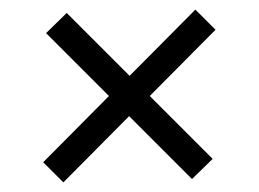

<svg xmlns="http://www.w3.org/2000/svg" viewBox="-20 -491 540 400"><path d="M112 -111 70 -153 207 -291 76 -422 119 -464 250 -333 387 -471 429 -429 292 -291 423 -160 380 -118 249 -249Z"/></svg>

Font: DM Sans 24pt Light
Style: Regular
Weight: 300
Designer: Colophon Foundry, Jonny Pinhorn
Foundry: Colophon Foundry
Version: Version 4.004;gftools[0.9.30]